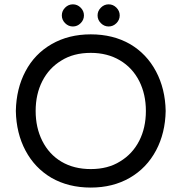

<svg xmlns="http://www.w3.org/2000/svg" viewBox="-20 -850 833 881"><path d="M215.8 -34.2Q139.6 -79.1 97.2 -158.7Q54.7 -238.3 52.7 -340.8Q54.7 -443.4 96.7 -522.5Q138.7 -602.5 216.8 -647.5Q294.9 -692.4 396.5 -692.4Q499 -692.4 577.1 -647.5Q653.3 -602.5 695.8 -522.5Q738.3 -442.4 740.2 -340.8Q738.3 -239.3 696.3 -160.2Q653.3 -79.1 575.7 -34.2Q498 10.7 396.5 10.7Q293.9 10.7 215.8 -34.2ZM531.2 -109.4Q587.9 -143.6 618.7 -203.6Q649.4 -263.7 649.4 -340.8Q649.4 -417 619.1 -477.5Q587.9 -539.1 530.3 -573.2Q472.7 -607.4 396.5 -607.4Q317.4 -607.4 261.7 -572.3Q205.1 -538.1 174.3 -478Q143.6 -418 143.6 -340.8Q143.6 -264.6 173.8 -204.1Q205.1 -141.6 262.2 -107.9Q319.3 -74.2 396.5 -74.2Q475.6 -74.2 531.2 -109.4ZM263.7 -779.3Q263.7 -799.8 278.8 -814.9Q293.9 -830.1 314.5 -830.1Q335 -830.1 350.1 -814.9Q365.2 -799.8 365.2 -779.3Q365.2 -758.8 350.1 -743.7Q335 -728.5 314.5 -728.5Q293.9 -728.5 278.8 -743.7Q263.7 -758.8 263.7 -779.3ZM427.7 -779.3Q427.7 -799.8 442.9 -814.9Q458 -830.1 478.5 -830.1Q499 -830.1 514.2 -814.9Q529.3 -799.8 529.3 -779.3Q529.3 -758.8 514.2 -743.7Q499 -728.5 478.5 -728.5Q458 -728.5 442.9 -743.7Q427.7 -758.8 427.7 -779.3Z"/></svg>

Font: jf-openhuninn-2.1
Style: Regular
Weight: 400
Designer: [Kosugi Maru]
Designed by MOTOYA      

[Varela Round]
Joe Prince (Latin component); Avraham Cornfeld (Hebrew component)
Foundry: justfont Co., Ltd.
Version: 2.1